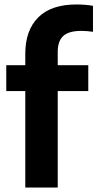

<svg xmlns="http://www.w3.org/2000/svg" viewBox="-20 -838 436 858"><path d="M93 0V-431H8V-546.5H93V-597.5Q93 -702.5 150.8 -760.2Q208.5 -818 321.5 -818Q361.5 -818 395.5 -812V-696Q367 -700 343 -700Q288 -700 263 -677.5Q238 -655 238 -605.5V-546.5H374.5V-431H238V0Z"/></svg>

Font: Encode Sans Semi Condensed
Style: Bold
Weight: 700
Width: 4
Designer: Multiple Designers
Foundry: Impallari Type
Version: Version 3.000; ttfautohint (v1.8.3) -l 8 -r 50 -G 200 -x 14 